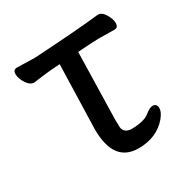

<svg xmlns="http://www.w3.org/2000/svg" viewBox="-125 -598 696 719"><g transform="rotate(-30 223.0 -238.0)"><path d="M274 17Q167 17 167 -127L175 -404Q124 -401 97 -397Q70 -393 58 -392Q41 -392 27 -413.5Q13 -435 13 -454Q13 -473 30 -473L107 -471Q307 -483 391 -493Q408 -493 421 -471.5Q434 -450 434 -433Q434 -413 417 -413L352 -414Q330 -414 258 -409L251 -118L252 -86Q255 -62 284 -59Q345 -59 368 -81Q386 -95 398 -95Q416 -95 416 -74Q416 -58 398 -36Q353 17 274 17Z"/></g></svg>

Font: LXGW WenKai TC
Style: Bold
Weight: 700
Designer: LXGW / Fontworks Inc.
Foundry: LXGW / Fontworks Inc.
Version: Version 1.330;April 28, 2024